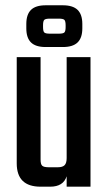

<svg xmlns="http://www.w3.org/2000/svg" viewBox="-20 -703 405 723"><path d="M142.1 -607.9V-601.1Q142.1 -585.4 146.7 -580.8Q151.4 -576.2 168 -576.2H201.2Q217.8 -576.2 222.4 -580.8Q227.1 -585.4 227.1 -601.1V-607.9Q227.1 -623.5 222.4 -628.2Q217.8 -632.8 201.2 -632.8H168Q151.4 -632.8 146.7 -628.2Q142.1 -623.5 142.1 -607.9ZM216.8 -525.9H151.9Q114.3 -525.9 96.7 -543.2Q79.1 -560.5 79.1 -596.2V-612.8Q79.1 -648.4 96.7 -665.8Q114.3 -683.1 151.9 -683.1H216.8Q254.4 -683.1 272.2 -665.8Q290 -648.4 290 -612.8V-596.2Q290 -560.5 272.2 -543.2Q254.4 -525.9 216.8 -525.9ZM231 -487.8H320.8V0H231V-39.1Q218.3 0 168.9 0H132.8Q43 0 43 -87.9V-487.8H132.8V-102.1Q132.8 -84.5 138.9 -78.9Q145 -73.2 163.1 -73.2H198.2Q215.8 -73.2 223.4 -81.1Q231 -88.9 231 -107.9Z"/></svg>

Font: Teko
Style: Regular
Weight: 400
Designer: Manushi Parikh, Jonny Pinhorn
Foundry: Indian Type Foundry
Version: Version 2.000;PS 1.0;hotconv 1.0.79;makeotf.lib2.5.61930